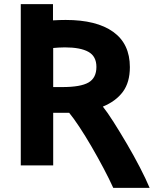

<svg xmlns="http://www.w3.org/2000/svg" viewBox="-20 -796 740 924"><path d="M525 108Q506 66 478.5 14Q451 -38 420.5 -90.5Q390 -143 361.5 -186Q333 -229 313 -253H236V0H80V-776H235V-698Q248 -699 266.5 -699.5Q285 -700 296 -700Q445 -700 525 -642.5Q605 -585 605 -473Q605 -400 571.5 -354.5Q538 -309 475 -283Q496 -257 526.5 -209Q557 -161 590.5 -104Q624 -47 653 9Q682 65 700 108ZM236 -377H280Q368 -377 406 -399Q444 -421 444 -474Q444 -525 405.5 -546.5Q367 -568 292 -568Q275 -568 261.5 -567Q248 -566 236 -565Z"/></svg>

Font: Ubuntu Sans ExtraBold
Style: Regular
Weight: 800
Designer: Dalton Maag Ltd
Foundry: Dalton Maag Ltd
Version: Version 1.006; ttfautohint (v1.8.4.7-5d5b)